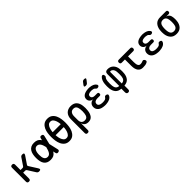

<svg xmlns="http://www.w3.org/2000/svg" viewBox="421 -2581 4557 4557"><g transform="rotate(-45 2700.0 -302.5)"><path d="M138 10Q112 10 99 -2.5Q86 -15 86 -42V-508Q86 -535 99 -547.5Q112 -560 138 -560Q164 -560 177 -547.5Q190 -535 190 -508V-327H262Q272 -327 280.5 -331.5Q289 -336 295 -345L418 -527Q429 -544 444 -552Q459 -560 479 -560Q518 -560 526.5 -544Q535 -528 514 -495L384 -304Q378 -295 378 -286Q378 -277 384 -268L517 -58Q539 -24 529 -7Q519 10 480 10Q460 10 445 2Q430 -6 419 -24L295 -220Q289 -229 281 -233.5Q273 -238 262 -238H190V-42Q190 -15 177 -2.5Q164 10 138 10Z M1163 -53Q1169 -27 1160 -12.5Q1151 2 1125 7.5Q1099 13 1084 4Q1069 -5 1064 -31L1050 -91Q1042 -77 1034 -66Q1009 -30 970 -10Q931 10 870 10Q809 10 767.5 -10Q726 -30 700.5 -66.5Q675 -103 664 -154.5Q653 -206 653 -270Q653 -334 664.5 -387Q676 -440 701.5 -478.5Q727 -517 768.5 -538.5Q810 -560 870 -560Q931 -560 970 -542Q1009 -524 1034 -491Q1043 -479 1051 -466L1063 -519Q1069 -545 1084 -554Q1099 -563 1125 -557.5Q1151 -552 1160 -537.5Q1169 -523 1163 -497L1111 -280ZM1006 -283Q997 -323 985.5 -355.5Q974 -388 958 -411Q942 -434 920.5 -447Q899 -460 870 -460Q841 -460 820 -445.5Q799 -431 785 -406Q771 -381 764 -346Q757 -311 757 -270Q757 -229 762.5 -196Q768 -163 781 -139.5Q794 -116 816 -103Q838 -90 870 -90Q899 -90 920.5 -104.5Q942 -119 957.5 -144.5Q973 -170 984.5 -204.5Q996 -239 1006 -279Z M1500 10Q1424 10 1376.5 -26.5Q1329 -63 1303 -119Q1277 -175 1268 -241Q1259 -307 1259 -367Q1259 -425 1267.5 -490.5Q1276 -556 1302 -611.5Q1328 -667 1375.5 -703.5Q1423 -740 1500 -740Q1576 -740 1623.5 -704Q1671 -668 1697 -612.5Q1723 -557 1732 -492Q1741 -427 1741 -369Q1741 -308 1732 -241.5Q1723 -175 1696.5 -119Q1670 -63 1623 -26.5Q1576 10 1500 10ZM1500 -90Q1545 -90 1572 -120.5Q1599 -151 1613.5 -193.5Q1628 -236 1633 -284Q1635 -305 1636 -323H1364Q1365 -304 1367 -284Q1372 -236 1386.5 -193.5Q1401 -151 1428 -120.5Q1455 -90 1500 -90ZM1635 -422Q1634 -434 1633 -448Q1628 -495 1613.5 -537.5Q1599 -580 1572 -610Q1545 -640 1500 -640Q1455 -640 1428 -609.5Q1401 -579 1386.5 -536.5Q1372 -494 1367 -447Q1366 -434 1365 -422Z M1939 180Q1913 180 1900.5 167.5Q1888 155 1888 128V-334Q1888 -385 1903 -427Q1918 -469 1946 -498.5Q1974 -528 2014 -544Q2054 -560 2103 -560Q2202 -560 2254.5 -504.5Q2307 -449 2317 -354Q2322 -315 2322 -275.5Q2322 -236 2317 -197Q2307 -102 2264 -46Q2221 10 2138 10Q2076 10 2037.5 -20.5Q1999 -51 1991 -105V128Q1991 155 1978.5 167.5Q1966 180 1939 180ZM2102 -80Q2156 -80 2181 -111.5Q2206 -143 2213 -202Q2218 -239 2218 -275.5Q2218 -312 2213 -348Q2206 -407 2181 -438.5Q2156 -470 2102 -470Q2076 -470 2055 -460.5Q2034 -451 2020 -432.5Q2006 -414 1998.5 -388Q1991 -362 1991 -328V-202Q1991 -144 2020 -112Q2049 -80 2102 -80Z M2907 -476Q2915 -463 2915 -450.5Q2915 -438 2908.5 -429.5Q2902 -421 2889 -415.5Q2876 -410 2857 -410Q2851 -410 2845 -412.5Q2839 -415 2833.5 -418.5Q2828 -422 2822 -427.5Q2816 -433 2809 -441Q2799 -454 2778.5 -461Q2758 -468 2731 -470Q2718 -471 2706.5 -471Q2695 -471 2683 -470Q2638 -467 2613 -449.5Q2588 -432 2588 -399Q2588 -366 2613 -346.5Q2638 -327 2682 -327H2759Q2781 -327 2791.5 -316.5Q2802 -306 2802 -284Q2802 -262 2791.5 -251.5Q2781 -241 2759 -241H2679Q2631 -241 2603 -219.5Q2575 -198 2575 -160Q2575 -124 2603 -104.5Q2631 -85 2679 -82Q2693 -81 2707.5 -81Q2722 -81 2736 -82Q2769 -84 2791.5 -93.5Q2814 -103 2825 -122Q2830 -129 2835 -135Q2840 -141 2845 -145Q2850 -149 2856 -151Q2862 -153 2870 -153Q2888 -153 2901.5 -147.5Q2915 -142 2922 -133.5Q2929 -125 2929.5 -113Q2930 -101 2923 -87Q2902 -44 2853.5 -20.5Q2805 3 2736 7Q2722 8 2707.5 8Q2693 8 2679 7Q2630 4 2591.5 -7.5Q2553 -19 2525.5 -40.5Q2498 -62 2483 -91.5Q2468 -121 2468 -159Q2468 -218 2502.5 -255Q2537 -292 2598 -297Q2546 -300 2514 -333.5Q2482 -367 2482 -414Q2482 -448 2496.5 -473.5Q2511 -499 2537 -516.5Q2563 -534 2600 -544Q2637 -554 2683 -557Q2695 -558 2706.5 -558Q2718 -558 2731 -557Q2794 -553 2839.5 -532.5Q2885 -512 2907 -476ZM2764 -673Q2752 -658 2737.5 -651.5Q2723 -645 2705 -645Q2668 -645 2661 -658.5Q2654 -672 2676 -702L2717 -755Q2729 -772 2744 -778.5Q2759 -785 2779 -785Q2817 -785 2824 -770.5Q2831 -756 2807 -727Z M3300 180Q3274 180 3261 164Q3248 148 3248 124V0Q3154 -6 3106.5 -61.5Q3059 -117 3049 -207Q3045 -242 3045 -283Q3045 -324 3049 -359Q3054 -412 3071.5 -456Q3089 -500 3119 -528Q3133 -541 3146.5 -544Q3160 -547 3170.5 -540.5Q3181 -534 3187 -519Q3193 -504 3193 -483Q3193 -475 3188.5 -467Q3184 -459 3174 -448Q3161 -435 3153.5 -412.5Q3146 -390 3143 -363Q3139 -326 3139 -283Q3139 -240 3143 -203Q3148 -149 3175 -116.5Q3202 -84 3258 -81V-476Q3258 -519 3279 -539.5Q3300 -560 3343 -560Q3388 -560 3424.5 -545.5Q3461 -531 3487.5 -504Q3514 -477 3530.5 -440.5Q3547 -404 3551 -359Q3555 -324 3555 -283Q3555 -242 3551 -207Q3541 -117 3493.5 -61.5Q3446 -6 3352 0V124Q3352 152 3339 166Q3326 180 3300 180ZM3342 -459V-81Q3398 -84 3425 -116Q3452 -148 3457 -203Q3461 -240 3461 -283Q3461 -326 3457 -363Q3455 -386 3447.5 -406.5Q3440 -427 3428.5 -441.5Q3417 -456 3400.5 -466Q3384 -476 3363 -478Q3353 -480 3347.5 -475Q3342 -470 3342 -459Z M4077 -530Q4101 -530 4112.5 -516.5Q4124 -503 4124 -480Q4124 -457 4112.5 -443.5Q4101 -430 4077 -430H3902V-234Q3902 -161 3922 -125.5Q3942 -90 3982 -90Q4001 -90 4019 -93Q4037 -96 4058 -106Q4080 -117 4097 -111Q4114 -105 4126 -84Q4139 -62 4134 -44Q4129 -26 4108 -16Q4077 1 4041.5 5.5Q4006 10 3965 10Q3927 10 3896 -3.5Q3865 -17 3843 -45Q3821 -73 3809.5 -116Q3798 -159 3798 -218V-430H3689Q3666 -430 3654.5 -443.5Q3643 -457 3643 -480Q3643 -503 3654.5 -516.5Q3666 -530 3690 -530Z M4707 -476Q4715 -463 4715 -450.5Q4715 -438 4708.5 -429.5Q4702 -421 4689 -415.5Q4676 -410 4657 -410Q4651 -410 4645 -412.5Q4639 -415 4633.5 -418.5Q4628 -422 4622 -427.5Q4616 -433 4609 -441Q4599 -454 4578.5 -461Q4558 -468 4531 -470Q4518 -471 4506.5 -471Q4495 -471 4483 -470Q4438 -467 4413 -449.5Q4388 -432 4388 -399Q4388 -366 4413 -346.5Q4438 -327 4482 -327H4559Q4581 -327 4591.5 -316.5Q4602 -306 4602 -284Q4602 -262 4591.5 -251.5Q4581 -241 4559 -241H4479Q4431 -241 4403 -219.5Q4375 -198 4375 -160Q4375 -124 4403 -104.5Q4431 -85 4479 -82Q4493 -81 4507.5 -81Q4522 -81 4536 -82Q4569 -84 4591.5 -93.5Q4614 -103 4625 -122Q4630 -129 4635 -135Q4640 -141 4645 -145Q4650 -149 4656 -151Q4662 -153 4670 -153Q4688 -153 4701.5 -147.5Q4715 -142 4722 -133.5Q4729 -125 4729.5 -113Q4730 -101 4723 -87Q4702 -44 4653.5 -20.5Q4605 3 4536 7Q4522 8 4507.5 8Q4493 8 4479 7Q4430 4 4391.5 -7.5Q4353 -19 4325.5 -40.5Q4298 -62 4283 -91.5Q4268 -121 4268 -159Q4268 -218 4302.5 -255Q4337 -292 4398 -297Q4346 -300 4314 -333.5Q4282 -367 4282 -414Q4282 -448 4296.5 -473.5Q4311 -499 4337 -516.5Q4363 -534 4400 -544Q4437 -554 4483 -557Q4495 -558 4506.5 -558Q4518 -558 4531 -557Q4594 -553 4639.5 -532.5Q4685 -512 4707 -476Z M5290 -458H5206Q5257 -450 5284 -415Q5311 -380 5316 -324Q5320 -294 5320 -263.5Q5320 -233 5316 -202Q5306 -107 5251.5 -48.5Q5197 10 5098 10Q4999 10 4945 -48.5Q4891 -107 4879 -202Q4875 -236 4875 -270Q4875 -304 4879 -338Q4891 -434 4945 -492Q4999 -550 5098 -550H5290Q5313 -550 5324.5 -538.5Q5336 -527 5336 -504Q5336 -482 5324.5 -470Q5313 -458 5290 -458ZM5098 -81Q5125 -81 5145 -89.5Q5165 -98 5179 -113.5Q5193 -129 5201 -151.5Q5209 -174 5212 -202Q5216 -236 5216 -270Q5216 -304 5212 -338Q5205 -396 5178.5 -427.5Q5152 -459 5098 -459Q5044 -459 5016.5 -426.5Q4989 -394 4983 -338Q4979 -304 4979 -270Q4979 -236 4983 -202Q4989 -146 5016.5 -113.5Q5044 -81 5098 -81Z"/></g></svg>

Font: Maple Mono Medium
Style: Regular
Weight: 500
Monospace: yes
Designer: subframe7536
Version: Version 7.000